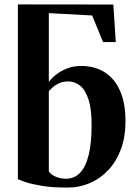

<svg xmlns="http://www.w3.org/2000/svg" viewBox="-20 -838 614 869"><path d="M284 11Q217.5 11 170.2 3.2Q123 -4.5 95.8 -13.8Q68.5 -23 61 -27V-818L493 -817.5L504 -647.5H446.5L397 -768L201 -778.5V-467Q210.5 -481.5 231.5 -498.5Q252.5 -515.5 282 -527.5Q311.5 -539.5 346.5 -539.5Q408.5 -539.5 453.8 -511Q499 -482.5 523.5 -426.8Q548 -371 548 -288.5Q548 -220 528 -164.8Q508 -109.5 472 -70.2Q436 -31 388 -10Q340 11 284 11ZM278.5 -29Q316.5 -29 342.2 -55.8Q368 -82.5 381.2 -136Q394.5 -189.5 394.5 -269Q395 -343.5 380.8 -387.2Q366.5 -431 342.5 -450.2Q318.5 -469.5 289 -469.5Q266 -469.5 248.5 -461.8Q231 -454 219.5 -443.5Q208 -433 201 -425V-63Q208.5 -48.5 230.8 -38.8Q253 -29 278.5 -29Z"/></svg>

Font: Merriweather 96pt
Style: Bold
Weight: 700
Version: Version 2.100